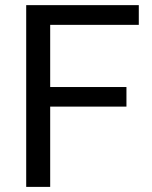

<svg xmlns="http://www.w3.org/2000/svg" viewBox="-20 -731 593 751"><path d="M474.6 -314H176.3V0H82.5V-710.9H522.9V-633.8H176.3V-390.6H474.6Z"/></svg>

Font: RobotoDraft
Style: Regular
Weight: 400
Designer: Google
Foundry: Google
Version: Version 2.000988-w1; 2014